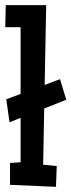

<svg xmlns="http://www.w3.org/2000/svg" viewBox="-20 -723 278 747"><path d="M213.4 -415 237.8 -335 151.9 -300.8 147.9 -82 200.7 -77.1 197.8 3.9 19 -3.9V-88.9L60.1 -91.8V-264.6L17.1 -247.1L4.4 -336.9L60.1 -357.4V-617.2H0.5L2.4 -703.1H159.7L153.8 -392.6Z"/></svg>

Font: Maiden Orange
Style: Regular
Weight: 400
Designer: Astigmatic (AOETI)
Foundry: Astigmatic (AOETI)
Version: Version 1.000